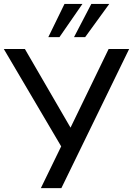

<svg xmlns="http://www.w3.org/2000/svg" viewBox="-28 -972 687 992"><path d="M289.1 0 639.2 -718.8H533.2L336.4 -312.5L100.6 -718.8H-8.3L288.1 -215.8L183.1 0ZM279.3 -780.3 397.9 -951.7H305.2L221.7 -780.3ZM412.1 -780.3 536.6 -951.7H443.8L354.5 -780.3Z"/></svg>

Font: Winston
Style: Regular
Weight: 400
Designer: Vernon Adams, Kim Jin-seong, David Berlow, Cristiano Sobral
Foundry: The Winston Project Authors
Version: Version 3.004